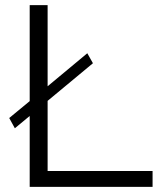

<svg xmlns="http://www.w3.org/2000/svg" viewBox="-20 -730 630 750"><path d="M166 -62H576V0H96V-277L38 -229L16 -269L96 -335V-710H166V-393L321 -522L343 -483L166 -336Z"/></svg>

Font: Raleway-v4020
Style: Regular
Weight: 400
Designer: Matt McInerney, Pablo Impallari, Rodrigo Fuenzalida
Foundry: Matt McInerney, Pablo Impallari, Rodrigo Fuenzalida
Version: Version 4.020;PS 004.020;hotconv 1.0.88;makeotf.lib2.5.64775